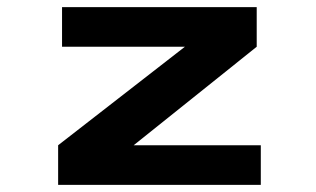

<svg xmlns="http://www.w3.org/2000/svg" viewBox="-20 -520 890 540"><path d="M356 -111.5H713.5V0H143.5V-111.5L500 -388.5H154.5V-500H702V-388.5Z"/></svg>

Font: League Mono Wide SemiBold
Style: Regular
Weight: 600
Width: 8
Designer: Tyler Finck
Foundry: The League of Moveable Type / Tyler Finck
Version: Version 2.210